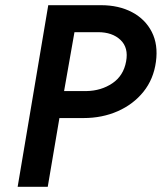

<svg xmlns="http://www.w3.org/2000/svg" viewBox="-20 -720 623 740"><path d="M166 -700H235H236H369Q438 -700 489 -673Q540 -646 565 -597Q590 -548 581 -482Q572 -415 533 -366.5Q494 -318 434 -291.5Q374 -265 302 -265H209L164 0H48ZM358 -596H267L227 -369H313Q370 -370 413 -399Q456 -428 466 -483Q476 -536 444.5 -566Q413 -596 358 -596Z"/></svg>

Font: Jost* Medium
Style: Italic
Weight: 500
Italic angle: -10°
Version: Version 3.7